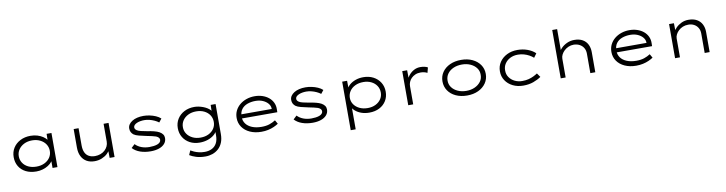

<svg xmlns="http://www.w3.org/2000/svg" viewBox="-25 -1702 10948 2894"><g transform="rotate(-10 5449.5 -255.0)"><path d="M403 10Q310 10 242 -24.5Q174 -59 137.5 -120.5Q101 -182 101 -261Q101 -341 140 -402.5Q179 -464 248 -499.5Q317 -535 405 -535Q462 -535 509.5 -520.5Q557 -506 593 -482Q629 -458 650.5 -430Q672 -402 675 -374L648 -378L651 -522H725V0H650V-144L670 -153Q667 -123 644 -94Q621 -65 584.5 -41.5Q548 -18 501 -4Q454 10 403 10ZM417 -62Q486 -62 539.5 -88Q593 -114 623.5 -159Q654 -204 654 -261Q654 -318 624 -363.5Q594 -409 540 -436Q486 -463 417 -463Q347 -463 293.5 -436Q240 -409 209.5 -363.5Q179 -318 179 -261Q179 -205 208.5 -159.5Q238 -114 291.5 -88Q345 -62 417 -62Z M1294 10Q1222 10 1171 -20Q1120 -50 1092.5 -105.5Q1065 -161 1065 -237V-522H1140V-259Q1140 -196 1159.5 -152.5Q1179 -109 1218 -87Q1257 -65 1313 -65Q1357 -65 1395.5 -79Q1434 -93 1462.5 -118.5Q1491 -144 1507 -178Q1523 -212 1523 -251V-522H1599V0H1524L1522 -121L1535 -128Q1524 -96 1489.5 -64Q1455 -32 1404.5 -11Q1354 10 1294 10Z M2153 10Q2064 10 1992.5 -15Q1921 -40 1876 -89L1929 -139Q1967 -99 2022.5 -78Q2078 -57 2145 -57Q2177 -57 2208.5 -61Q2240 -65 2265 -74Q2290 -83 2305.5 -99Q2321 -115 2321 -138Q2321 -174 2269 -196Q2244 -204 2208.5 -212.5Q2173 -221 2129 -229Q2065 -243 2016 -255Q1967 -267 1937 -288Q1915 -306 1903 -329Q1891 -352 1891 -384Q1891 -418 1909.5 -445.5Q1928 -473 1961 -493.5Q1994 -514 2038 -524.5Q2082 -535 2134 -535Q2180 -535 2228.5 -525Q2277 -515 2321 -496Q2365 -477 2395 -449L2353 -396Q2326 -417 2290 -433.5Q2254 -450 2215 -460Q2176 -470 2136 -470Q2106 -470 2076.5 -465Q2047 -460 2022.5 -449.5Q1998 -439 1983 -423.5Q1968 -408 1968 -388Q1968 -372 1976.5 -360.5Q1985 -349 2000 -339Q2022 -325 2061 -316.5Q2100 -308 2151 -298Q2207 -290 2254 -278Q2301 -266 2332 -249Q2364 -231 2381 -207Q2398 -183 2398 -151Q2398 -100 2366.5 -64Q2335 -28 2280 -9Q2225 10 2153 10Z M2952 230Q2870 230 2809.5 210.5Q2749 191 2711 167L2740 100Q2762 113 2793 127Q2824 141 2864.5 150.5Q2905 160 2953 160Q3014 160 3061.5 136.5Q3109 113 3135.5 65Q3162 17 3162 -56V-132L3175 -134Q3161 -94 3121.5 -61.5Q3082 -29 3025.5 -10Q2969 9 2903 9Q2818 9 2752.5 -26Q2687 -61 2650 -122.5Q2613 -184 2613 -262Q2613 -342 2652 -403.5Q2691 -465 2758.5 -500Q2826 -535 2913 -535Q2944 -535 2977.5 -528.5Q3011 -522 3044.5 -509.5Q3078 -497 3107 -479Q3136 -461 3155.5 -438.5Q3175 -416 3181 -388L3159 -390L3162 -522H3237V-64Q3237 12 3214 67.5Q3191 123 3150.5 159Q3110 195 3059 212.5Q3008 230 2952 230ZM2928 -63Q2998 -63 3051 -89Q3104 -115 3134 -160Q3164 -205 3164 -262Q3164 -321 3134 -366.5Q3104 -412 3051 -438Q2998 -464 2928 -464Q2860 -464 2806.5 -438Q2753 -412 2722 -366.5Q2691 -321 2691 -263Q2691 -206 2721.5 -161Q2752 -116 2805.5 -89.5Q2859 -63 2928 -63Z M3847 10Q3749 10 3673 -24.5Q3597 -59 3555 -120Q3513 -181 3513 -259Q3513 -322 3538.5 -372.5Q3564 -423 3608.5 -459.5Q3653 -496 3711.5 -516Q3770 -536 3836 -536Q3900 -536 3955 -517.5Q4010 -499 4050.5 -465.5Q4091 -432 4113 -385.5Q4135 -339 4133 -282L4132 -239H3579L3568 -302H4075L4058 -293L4057 -317Q4054 -355 4025 -388.5Q3996 -422 3947.5 -443Q3899 -464 3836 -464Q3769 -464 3712.5 -443.5Q3656 -423 3623 -379Q3590 -335 3590 -264Q3590 -203 3623 -158Q3656 -113 3717.5 -88Q3779 -63 3862 -63Q3932 -63 3982.5 -80Q4033 -97 4076 -125L4109 -67Q4080 -47 4039.5 -29Q3999 -11 3951 -0.5Q3903 10 3847 10Z M4632 10Q4543 10 4471.5 -15Q4400 -40 4355 -89L4408 -139Q4446 -99 4501.5 -78Q4557 -57 4624 -57Q4656 -57 4687.5 -61Q4719 -65 4744 -74Q4769 -83 4784.5 -99Q4800 -115 4800 -138Q4800 -174 4748 -196Q4723 -204 4687.5 -212.5Q4652 -221 4608 -229Q4544 -243 4495 -255Q4446 -267 4416 -288Q4394 -306 4382 -329Q4370 -352 4370 -384Q4370 -418 4388.5 -445.5Q4407 -473 4440 -493.5Q4473 -514 4517 -524.5Q4561 -535 4613 -535Q4659 -535 4707.5 -525Q4756 -515 4800 -496Q4844 -477 4874 -449L4832 -396Q4805 -417 4769 -433.5Q4733 -450 4694 -460Q4655 -470 4615 -470Q4585 -470 4555.5 -465Q4526 -460 4501.5 -449.5Q4477 -439 4462 -423.5Q4447 -408 4447 -388Q4447 -372 4455.5 -360.5Q4464 -349 4479 -339Q4501 -325 4540 -316.5Q4579 -308 4630 -298Q4686 -290 4733 -278Q4780 -266 4811 -249Q4843 -231 4860 -207Q4877 -183 4877 -151Q4877 -100 4845.5 -64Q4814 -28 4759 -9Q4704 10 4632 10Z M5175 220V-523H5250L5252 -393L5237 -392Q5252 -432 5289.5 -464Q5327 -496 5381 -515Q5435 -534 5498 -534Q5585 -534 5651.5 -499Q5718 -464 5756.5 -402.5Q5795 -341 5795 -261Q5795 -183 5758 -122Q5721 -61 5654 -26.5Q5587 8 5499 8Q5432 8 5377.5 -11.5Q5323 -31 5285.5 -64Q5248 -97 5231 -137L5251 -138V220ZM5487 -64Q5555 -64 5607.5 -90Q5660 -116 5690 -160.5Q5720 -205 5720 -261Q5720 -320 5689.5 -365.5Q5659 -411 5606.5 -436.5Q5554 -462 5488 -462Q5416 -462 5362 -436Q5308 -410 5277.5 -365Q5247 -320 5246 -262Q5246 -205 5277 -160.5Q5308 -116 5362 -90Q5416 -64 5487 -64Z M6094 0V-522H6169L6171 -362H6151Q6167 -412 6199.5 -450.5Q6232 -489 6276 -512Q6320 -535 6371 -535Q6404 -535 6435 -528.5Q6466 -522 6485 -510L6464 -430Q6443 -442 6415 -448Q6387 -454 6362 -454Q6316 -454 6280.5 -438.5Q6245 -423 6220 -398Q6195 -373 6182.5 -341.5Q6170 -310 6170 -277V0Z M6996 10Q6898 10 6823 -25Q6748 -60 6706 -122Q6664 -184 6664 -263Q6664 -342 6706 -403.5Q6748 -465 6823 -500Q6898 -535 6996 -535Q7093 -535 7167.5 -500Q7242 -465 7284.5 -403.5Q7327 -342 7327 -263Q7327 -184 7284.5 -122Q7242 -60 7167.5 -25Q7093 10 6996 10ZM6996 -61Q7068 -61 7125 -87Q7182 -113 7216 -158.5Q7250 -204 7249 -263Q7250 -322 7216.5 -367Q7183 -412 7125.5 -438Q7068 -464 6996 -464Q6923 -464 6865.5 -438.5Q6808 -413 6775 -367.5Q6742 -322 6742 -263Q6741 -204 6774.5 -158.5Q6808 -113 6866 -87Q6924 -61 6996 -61Z M7856 10Q7766 10 7695 -25.5Q7624 -61 7583.5 -122.5Q7543 -184 7543 -262Q7543 -341 7584 -402.5Q7625 -464 7696 -499.5Q7767 -535 7857 -535Q7940 -535 8012 -508.5Q8084 -482 8131 -436L8087 -375Q8061 -399 8023.5 -419.5Q7986 -440 7943 -452Q7900 -464 7852 -464Q7785 -464 7733.5 -437.5Q7682 -411 7652 -365.5Q7622 -320 7623 -262Q7622 -203 7653.5 -157.5Q7685 -112 7737 -86.5Q7789 -61 7851 -61Q7905 -61 7948 -72Q7991 -83 8025.5 -100Q8060 -117 8087 -135L8129 -75Q8078 -39 8009.5 -14.5Q7941 10 7856 10Z M8428 0V-740H8503V-376L8476 -365Q8489 -409 8525.5 -447.5Q8562 -486 8615 -510.5Q8668 -535 8728 -535Q8804 -535 8855 -506Q8906 -477 8931.5 -425.5Q8957 -374 8957 -309V0H8881V-298Q8881 -348 8859 -385.5Q8837 -423 8797.5 -444Q8758 -465 8708 -466Q8664 -466 8626.5 -449.5Q8589 -433 8561.5 -407Q8534 -381 8518.5 -350Q8503 -319 8503 -288V0H8466Q8449 0 8439.5 0Q8430 0 8428 0Z M9583 10Q9485 10 9409 -24.5Q9333 -59 9291 -120Q9249 -181 9249 -259Q9249 -322 9274.5 -372.5Q9300 -423 9344.5 -459.5Q9389 -496 9447.5 -516Q9506 -536 9572 -536Q9636 -536 9691 -517.5Q9746 -499 9786.5 -465.5Q9827 -432 9849 -385.5Q9871 -339 9869 -282L9868 -239H9315L9304 -302H9811L9794 -293L9793 -317Q9790 -355 9761 -388.5Q9732 -422 9683.5 -443Q9635 -464 9572 -464Q9505 -464 9448.5 -443.5Q9392 -423 9359 -379Q9326 -335 9326 -264Q9326 -203 9359 -158Q9392 -113 9453.5 -88Q9515 -63 9598 -63Q9668 -63 9718.5 -80Q9769 -97 9812 -125L9845 -67Q9816 -47 9775.5 -29Q9735 -11 9687 -0.5Q9639 10 9583 10Z M10178 0V-522H10252L10255 -381L10231 -380Q10249 -417 10283.5 -452.5Q10318 -488 10367.5 -511.5Q10417 -535 10475 -535Q10552 -535 10603.5 -506Q10655 -477 10681 -425.5Q10707 -374 10707 -309V0H10631V-298Q10631 -348 10608.5 -385.5Q10586 -423 10547 -443.5Q10508 -464 10459 -463Q10414 -463 10376.5 -447.5Q10339 -432 10311.5 -406Q10284 -380 10268.5 -349.5Q10253 -319 10253 -288V0H10216Q10203 0 10193.5 0Q10184 0 10178 0Z"/></g></svg>

Font: Lexend Tera Light
Style: Regular
Weight: 300
Designer: Bonnie Shaver-Troup, Thomas Jockin
Foundry: Lexend
Version: Version 1.007